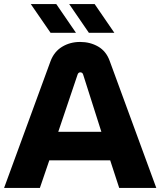

<svg xmlns="http://www.w3.org/2000/svg" viewBox="-20 -917 783 937"><path d="M0 0 226.7 -618.7Q244.3 -665.3 283.2 -688.8Q322 -712.3 371 -712.3Q420 -712.3 459.2 -689.7Q498.3 -667 515.3 -619.7L742.7 0H561.7L517.7 -134.7H220.7L174.7 0ZM264.3 -273.7H474.7L385.7 -553.3Q384 -559 380.3 -561.5Q376.7 -564 371.7 -564Q367 -564 363.7 -561.2Q360.3 -558.3 358.7 -553.3ZM413.7 -757 317.7 -897H442L538 -757ZM226.7 -757 130.3 -897H254.7L350.7 -757Z"/></svg>

Font: MuseoModerno Thin
Style: Regular
Weight: 100
Designer: Pablo Cosgaya, Héctor Gatti, Marcela Romero, and the Authors of The MuseoModerno Project.
Foundry: Omnibus-Type Team
Version: Version 1.003